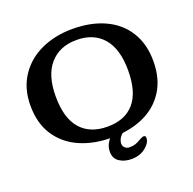

<svg xmlns="http://www.w3.org/2000/svg" viewBox="-145 -825 1148 1142"><g transform="rotate(-20 429.0 -254.0)"><path d="M40 -334Q40 -441 91.5 -519Q143 -597 231.5 -637.5Q320 -678 429.7 -678Q546.8 -678 634.4 -637.5Q722 -597 770 -519.5Q818 -442 818 -334Q818 -222 767.9 -144.5Q717.9 -67 630.4 -28.5Q542.9 10 430.1 10Q318.3 10 230.3 -28.5Q142.3 -67 91.1 -144Q40 -221 40 -334ZM658 -333.9Q658 -469 598.2 -538.5Q538.5 -608 430 -608Q323 -608 261.5 -538Q200 -468 200 -334.5Q200 -196.3 259.8 -128.2Q319.6 -60 430 -60Q540.3 -60 599.2 -128Q658 -196 658 -333.9ZM390 86Q390 57 403.5 32.5Q417 8 437 -6Q456 -19 478.5 -26Q501 -33 520 -33Q542 -33 552.5 -27.5Q563 -22 561.5 -16Q560 -10 552 -10Q525 -10 506.5 2Q488 14 479 31Q470 48 470 62Q470 79 481.5 89.5Q493 100 511 100Q533 100 548.5 94.5Q564 89 584 77Q601 67 611 67Q623 67 623 82Q623 102 608 120Q568 170 498 170Q453 170 421.5 149Q390 128 390 86Z"/></g></svg>

Font: Raigarh
Style: Regular
Weight: 400
Designer: jaikishan Patel
Foundry: MagicType
Version: Version 1.000;FEAKit 1.0